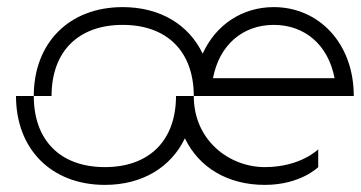

<svg xmlns="http://www.w3.org/2000/svg" viewBox="-20 -520 1015 540"><path d="M75 -250H25C25 -100 125 0 275 0C381 0 461 -50 500 -131C539 -50 619 0 725 0C825 0 875 -50 875 -50V-100C875 -100 825 -50 725 -50C625 -50 525 -125 525 -250H475C475 -125 400 -50 275 -50C150 -50 75 -125 75 -250ZM75 -250H125C125 -375 200 -450 325 -450C450 -450 525 -375 525 -250H975C975 -400 875 -500 750 -500C662 -500 587 -451 550 -369C511 -451 430 -500 325 -500C175 -500 75 -400 75 -250ZM579 -300C597 -395 664 -450 750 -450C836 -450 903 -395 921 -300Z"/></svg>

Font: LS-VG5000 Light Shifted
Style: Regular
Weight: 400
Designer: Justin Bihan, 2021
Foundry: Justin Bihan, 2021
Version: Version 1.000;Glyphs 3.1.2 (3151)